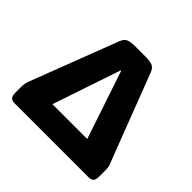

<svg xmlns="http://www.w3.org/2000/svg" viewBox="-169 -887 1073 1073"><g transform="rotate(45 367.5 -351.0)"><path d="M76 0Q55 0 45.5 -10Q36 -20 36 -46V-87Q36 -107 38.5 -118.5Q41 -130 45 -141L244 -660Q254 -686 272 -694Q290 -702 328 -702H407Q445 -702 463 -694Q481 -686 491 -660L690 -141Q695 -130 697 -118.5Q699 -107 699 -87V-46Q699 -20 689.5 -10Q680 0 659 0ZM364 -549 228 -146H503L368 -549Z"/></g></svg>

Font: Asap Expanded ExtraBold
Style: Regular
Weight: 800
Width: 7
Designer: Pablo Cosgaya
Foundry: Omnibus-Type
Version: Version 3.001; ttfautohint (v1.8.4.7-5d5b)